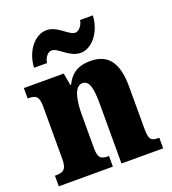

<svg xmlns="http://www.w3.org/2000/svg" viewBox="-140 -882 884 987"><g transform="rotate(-20 302.0 -388.0)"><path d="M354 -606C416 -606 473 -677 477 -766H407C404 -739 382 -713 363 -713C326 -713 288 -776 226 -776C162 -776 105 -705 101 -616H172C175 -643 194 -669 215 -669C253 -669 290 -606 354 -606ZM12 0H308V-58H305C266 -58 249 -67 249 -122V-305C249 -384 263 -457 307 -457C346 -457 355 -408 355 -323V0H583V-58H579C539 -58 527 -67 527 -128V-358C527 -493 478 -550 384 -550C306 -550 272 -514 250 -469H246L234 -536H16V-479H20C59 -479 77 -470 77 -415V-125C77 -67 56 -58 16 -58H12Z"/></g></svg>

Font: Noto Serif Georgian Condensed Black
Style: Regular
Weight: 900
Width: 3
Designer: Monotype Design Team, Akaki Razmadze
Foundry: Google LLC
Version: Version 2.003